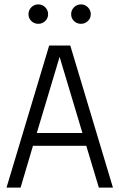

<svg xmlns="http://www.w3.org/2000/svg" viewBox="-20 -859 547 879"><path d="M123.5 -762.7Q110.4 -775.4 110.4 -793.9Q110.4 -812.5 123.5 -825.7Q136.7 -838.9 155.3 -838.9Q173.8 -838.9 187 -825.7Q200.2 -812.5 200.2 -793.9Q200.2 -775.4 187 -762.7Q173.8 -750 155.3 -750Q136.7 -750 123.5 -762.7ZM318.8 -762.7Q305.7 -775.4 305.7 -793.9Q305.7 -812.5 318.8 -825.7Q332 -838.9 350.6 -838.9Q369.1 -838.9 382.3 -825.7Q395.5 -812.5 395.5 -793.9Q395.5 -775.4 382.3 -762.7Q369.1 -750 350.6 -750Q332 -750 318.8 -762.7ZM301.8 -650.4 497.1 0H432.6L375 -191.4H130.9L74.2 0H9.8L205.1 -650.4ZM148.4 -250H357.4L252.9 -598.6Z"/></svg>

Font: Lohit Devanagari
Style: Regular
Weight: 400
Version: 2.95.4